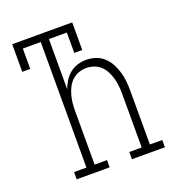

<svg xmlns="http://www.w3.org/2000/svg" viewBox="-133 -841 866 947"><g transform="rotate(-20 300.0 -367.5)"><path d="M108 0V-38H173V-697H79V-590H37V-735H352V-590H310V-697H216V-432Q223 -454 235.5 -474Q248 -494 266 -509Q284 -524 307 -531Q330 -538 353 -538Q378 -538 402 -530Q426 -522 444.5 -505Q463 -488 475 -465.5Q487 -443 494 -419Q501 -395 503.5 -370Q506 -345 506 -320V-38H571V0H398V-38H463V-320Q463 -340 461 -360.5Q459 -381 453.5 -401Q448 -421 438.5 -439.5Q429 -458 414.5 -472Q400 -486 380 -493Q360 -500 340 -500Q319 -500 299.5 -493Q280 -486 265 -472Q250 -458 240.5 -439.5Q231 -421 225.5 -401Q220 -381 218 -360.5Q216 -340 216 -320V-38H281V0Z"/></g></svg>

Font: Iosevka Slab XLtEx
Style: Regular
Weight: 200
Width: 7
Monospace: yes
Designer: Belleve Invis
Foundry: Belleve Invis
Version: Version 11.1.0; ttfautohint (v1.8.3)